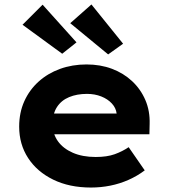

<svg xmlns="http://www.w3.org/2000/svg" viewBox="-20 -831 764 861"><path d="M388 10Q291 10 218.5 -25.5Q146 -61 106 -122.5Q66 -184 66 -263Q66 -326 89 -377Q112 -428 153 -465Q194 -502 249 -522Q304 -542 368 -542Q430 -542 482 -522.5Q534 -503 572.5 -467Q611 -431 632 -382Q653 -333 651 -274L650 -229H171L148 -322H520L503 -302V-322Q500 -347 481.5 -367Q463 -387 434 -398.5Q405 -410 370 -410Q325 -410 290 -395.5Q255 -381 235.5 -351Q216 -321 216 -275Q216 -231 239.5 -198Q263 -165 306.5 -146Q350 -127 409 -127Q460 -127 494.5 -139.5Q529 -152 557 -171L629 -67Q596 -42 556.5 -24.5Q517 -7 474.5 1.5Q432 10 388 10ZM465 -587 295 -727 390 -811 532 -635ZM259 -590 81 -720 171 -810 323 -641Z"/></svg>

Font: Lexend Exa
Style: Bold
Weight: 700
Designer: Bonnie Shaver-Troup, Thomas Jockin
Foundry: Lexend
Version: Version 1.007